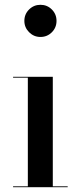

<svg xmlns="http://www.w3.org/2000/svg" viewBox="-20 -780 334 800"><path d="M148.5 -626Q121 -626 101.2 -645.8Q81.5 -665.5 81.5 -693Q81.5 -721 101.2 -740.5Q121 -760 148.5 -760Q176.5 -760 196 -740.5Q215.5 -721 215.5 -693Q215.5 -665 196 -645.5Q176.5 -626 148.5 -626ZM200 -460V-3.5H262V0H34.5V-3.5H96V-456.5H34.5V-460Z"/></svg>

Font: Bodoni Moda 48pt Medium
Style: Regular
Weight: 500
Designer: Owen Earl
Foundry: indestructible type
Version: Version 2.005